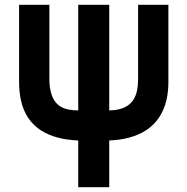

<svg xmlns="http://www.w3.org/2000/svg" viewBox="-20 -560 786 805"><path d="M308 225H438V29C557 24 652 -23 679 -145C683.5 -167.5 686 -190.5 686 -215V-540H559V-228C559 -211.5 557.5 -196.5 555 -183C543 -119 496.5 -98 438 -97V-540H308V-97C250.5 -98 209 -111.5 193 -175C189 -190.5 187 -208 187 -228V-540H60V-215C60 -193.5 62.5 -164.5 67 -143C92 -22 187 24 308 29Z"/></svg>

Font: Vela Sans ExtBd
Style: Regular
Weight: 800
Designer: Principal design: Mikhail Sharanda - project Manrope.
Design modification: Ravid Balaliev
Foundry: Mikhail Sharanda
Version: Version 1.001